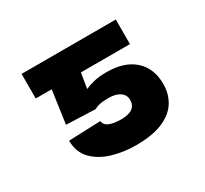

<svg xmlns="http://www.w3.org/2000/svg" viewBox="-115 -693 923 866"><g transform="rotate(-30 346.5 -259.5)"><path d="M292 -223.6 140.1 -229.5 164.1 -400.4H81.1V-528.3H571.8V-400.4H316.4L303.2 -321.3Q320.3 -329.6 348.9 -336.7Q377.4 -343.8 414.6 -343.8Q508.3 -344.2 560.3 -297.9Q612.3 -251.5 612.3 -169.4Q612.3 -118.2 587.4 -77.9Q562.5 -37.6 508.8 -14.4Q455.1 8.8 368.7 8.8Q302.7 8.8 245.1 -8.8Q187.5 -26.4 151.9 -63.5Q116.2 -100.6 116.2 -160.2L282.2 -166.5Q285.2 -144.5 307.9 -135.3Q330.6 -126 368.7 -126Q446.8 -126 446.8 -182.6Q446.8 -208 425.3 -223.1Q403.8 -238.3 365.2 -238.3Q336.4 -238.3 318.4 -234.1Q300.3 -230 292 -223.6Z"/></g></svg>

Font: Inter Extra Bold
Style: Regular
Weight: 800
Designer: Rasmus Andersson
Foundry: rsms
Version: Version 4.000;git-3c8e0fc